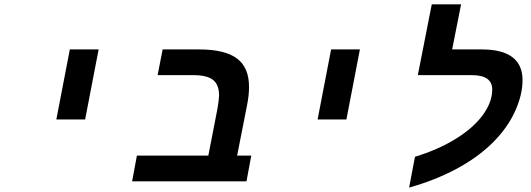

<svg xmlns="http://www.w3.org/2000/svg" viewBox="-20 -833 2440 882"><path d="M300.8 -606H433.1L371.1 -284.2H238.8Z M704.1 -487.8 727.1 -606H893.1Q1013.7 -606 1068.8 -564.2Q1124 -522.5 1124 -434.1Q1124 -395.5 1115.2 -351.1L1069.3 -118.2H1134.3L1112.3 0H586.9L608.9 -118.2H937L979 -334Q986.3 -377 986.3 -395Q986.3 -443.8 958.7 -465.8Q931.2 -487.8 868.2 -487.8Z M1501 -606H1633.3L1571.3 -284.2H1439Z M2241.2 -421.9Q2241.2 -487.8 2147.5 -487.8H1899.4L1963.4 -813H2098.1L2057.1 -606H2192.4Q2380.4 -606 2380.4 -464.8Q2380.4 -396 2344.7 -319.1Q2309.1 -242.2 2241.2 -175.5Q2173.3 -108.9 2076.2 -56.9Q1979 -4.9 1859.4 28.8L1886.2 -112.8Q1993.2 -145.5 2073.7 -195.3Q2154.3 -245.1 2197.8 -304.4Q2241.2 -363.8 2241.2 -421.9Z"/></svg>

Font: Cousine
Style: Bold Italic
Weight: 700
Italic angle: -12°
Monospace: yes
Designer: Steve Matteson
Foundry: Ascender Corporation
Version: Version 1.20